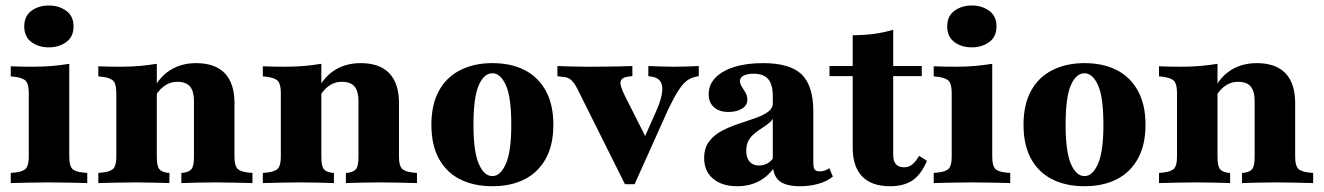

<svg xmlns="http://www.w3.org/2000/svg" viewBox="-20 -656 4744 688"><path d="M83.1 -209.7V-321.8Q83.1 -353.2 73.4 -364.9Q63.7 -376.6 34.7 -380.6L18.5 -382.3V-418.5Q38.7 -417.7 56.5 -417.3Q74.2 -416.9 97.6 -416.9Q136.3 -416.9 167.7 -419.8Q199.2 -422.6 228.2 -427.4V-418.5V-209.7ZM155.6 -2.4Q119.4 -2.4 87.1 -1.6Q54.8 -0.8 18.5 0V-36.3L34.7 -37.9Q63.7 -41.1 73.4 -52.8Q83.1 -64.5 83.1 -94.4V-209.7H228.2V-94.4Q228.2 -64.5 237.5 -52.8Q246.8 -41.1 275.8 -37.9L292.7 -36.3V0Q255.6 -0.8 223.8 -1.6Q191.9 -2.4 155.6 -2.4ZM154.8 -486.3Q118.5 -486.3 92.7 -505.2Q66.9 -524.2 66.9 -561.3Q66.9 -598.4 92.7 -617.3Q118.5 -636.3 154.8 -636.3Q191.1 -636.3 217.3 -617.3Q243.5 -598.4 243.5 -561.3Q243.5 -524.2 217.3 -505.2Q191.1 -486.3 154.8 -486.3Z M469.4 -2.4Q433.1 -2.4 400.8 -1.6Q368.5 -0.8 332.3 0V-36.3L348.4 -37.9Q377.4 -41.1 387.1 -52.8Q396.8 -64.5 396.8 -94.4V-209.7H541.9V-94.4Q541.9 -62.9 549.6 -51.6Q557.3 -40.3 578.2 -37.1L587.1 -36.3V0Q554.8 -0.8 527.8 -1.6Q500.8 -2.4 469.4 -2.4ZM396.8 -209.7V-321.8Q396.8 -353.2 387.1 -364.9Q377.4 -376.6 348.4 -380.6L332.3 -382.3V-418.5Q352.4 -417.7 370.2 -417.3Q387.9 -416.9 411.3 -416.9Q450 -416.9 481.5 -419.8Q512.9 -422.6 541.9 -427.4V-418.5V-209.7ZM675 -209.7V-294.4Q675 -329 660.9 -346Q646.8 -362.9 615.3 -362.9Q585.5 -362.9 561.7 -342.3Q537.9 -321.8 517.7 -275.8L506.5 -287.1Q535.5 -364.5 579 -397.2Q622.6 -429.8 682.3 -429.8Q750.8 -429.8 785.5 -393.5Q820.2 -357.3 820.2 -286.3V-209.7ZM747.6 -2.4Q716.9 -2.4 689.5 -1.6Q662.1 -0.8 629.8 0V-36.3L638.7 -37.1Q659.7 -40.3 667.3 -51.6Q675 -62.9 675 -94.4V-209.7H820.2V-94.4Q820.2 -64.5 829.8 -52.8Q839.5 -41.1 868.5 -37.9L884.7 -36.3V0Q848.4 -0.8 816.5 -1.6Q784.7 -2.4 747.6 -2.4Z M1058.9 -2.4Q1022.6 -2.4 990.3 -1.6Q958.1 -0.8 921.8 0V-36.3L937.9 -37.9Q966.9 -41.1 976.6 -52.8Q986.3 -64.5 986.3 -94.4V-209.7H1131.5V-94.4Q1131.5 -62.9 1139.1 -51.6Q1146.8 -40.3 1167.7 -37.1L1176.6 -36.3V0Q1144.4 -0.8 1117.3 -1.6Q1090.3 -2.4 1058.9 -2.4ZM986.3 -209.7V-321.8Q986.3 -353.2 976.6 -364.9Q966.9 -376.6 937.9 -380.6L921.8 -382.3V-418.5Q941.9 -417.7 959.7 -417.3Q977.4 -416.9 1000.8 -416.9Q1039.5 -416.9 1071 -419.8Q1102.4 -422.6 1131.5 -427.4V-418.5V-209.7ZM1264.5 -209.7V-294.4Q1264.5 -329 1250.4 -346Q1236.3 -362.9 1204.8 -362.9Q1175 -362.9 1151.2 -342.3Q1127.4 -321.8 1107.3 -275.8L1096 -287.1Q1125 -364.5 1168.5 -397.2Q1212.1 -429.8 1271.8 -429.8Q1340.3 -429.8 1375 -393.5Q1409.7 -357.3 1409.7 -286.3V-209.7ZM1337.1 -2.4Q1306.5 -2.4 1279 -1.6Q1251.6 -0.8 1219.4 0V-36.3L1228.2 -37.1Q1249.2 -40.3 1256.9 -51.6Q1264.5 -62.9 1264.5 -94.4V-209.7H1409.7V-94.4Q1409.7 -64.5 1419.4 -52.8Q1429 -41.1 1458.1 -37.9L1474.2 -36.3V0Q1437.9 -0.8 1406 -1.6Q1374.2 -2.4 1337.1 -2.4Z M1744.4 11.3Q1678.2 11.3 1629 -13.3Q1579.8 -37.9 1552.8 -87.1Q1525.8 -136.3 1525.8 -208.9Q1525.8 -281.5 1552.8 -330.6Q1579.8 -379.8 1629.4 -404.8Q1679 -429.8 1744.4 -429.8Q1810.5 -429.8 1859.3 -405.2Q1908.1 -380.6 1935.5 -331Q1962.9 -281.5 1962.9 -208.9Q1962.9 -136.3 1935.5 -87.1Q1908.1 -37.9 1859.3 -13.3Q1810.5 11.3 1744.4 11.3ZM1744.4 -25Q1773.4 -25 1792.7 -69Q1812.1 -112.9 1812.1 -208.9Q1812.1 -308.1 1792.7 -350.8Q1773.4 -393.5 1744.4 -393.5Q1714.5 -393.5 1695.6 -350.8Q1676.6 -308.1 1676.6 -208.9Q1676.6 -112.9 1695.6 -69Q1714.5 -25 1744.4 -25Z M2219.4 4 2050 -335.5Q2041.9 -351.6 2034.7 -360.9Q2027.4 -370.2 2018.5 -375Q2009.7 -379.8 1994.4 -380.6L1977.4 -383.1V-419.4Q1998.4 -418.5 2028.6 -417.7Q2058.9 -416.9 2084.7 -416.9H2091.1H2091.9Q2117.7 -416.9 2146.8 -417.3Q2175.8 -417.7 2202 -418.1Q2228.2 -418.5 2246 -419.4V-383.1L2230.6 -381.5Q2208.1 -378.2 2204 -364.5Q2200 -350.8 2219.4 -312.1L2300 -152.4L2274.2 -129L2325.8 -245.2Q2346.8 -290.3 2351.6 -319Q2356.5 -347.6 2347.2 -362.9Q2337.9 -378.2 2314.5 -381.5L2303.2 -383.1V-419.4Q2330.6 -418.5 2352.4 -417.7Q2374.2 -416.9 2396 -416.9Q2419.4 -416.9 2440.7 -417.7Q2462.1 -418.5 2483.9 -419.4V-383.1L2471 -380.6Q2454 -376.6 2439.9 -365.7Q2425.8 -354.8 2410.5 -331Q2395.2 -307.3 2375 -265.3L2254 4Z M2749.2 -209.7V-311.3Q2749.2 -353.2 2732.7 -372.6Q2716.1 -391.9 2680.6 -391.9Q2658.1 -391.9 2644.8 -385.1Q2631.5 -378.2 2631.5 -365.3Q2631.5 -355.6 2638.3 -345.2Q2645.2 -334.7 2651.6 -323.4Q2658.1 -312.1 2658.1 -298.4Q2658.1 -279 2639.1 -266.9Q2620.2 -254.8 2590.3 -254.8Q2557.3 -254.8 2538.3 -271.8Q2519.4 -288.7 2519.4 -318.5Q2519.4 -352.4 2543.5 -377.4Q2567.7 -402.4 2611.3 -416.1Q2654.8 -429.8 2714.5 -429.8Q2810.5 -429.8 2852.4 -389.5Q2894.4 -349.2 2894.4 -255.6V-209.7ZM2621.8 11.3Q2566.9 11.3 2535.1 -15.7Q2503.2 -42.7 2503.2 -89.5Q2503.2 -125.8 2521 -149.2Q2538.7 -172.6 2566.5 -187.1Q2594.4 -201.6 2625.8 -212.1Q2657.3 -222.6 2685.5 -232.3Q2713.7 -241.9 2731.9 -255.2Q2750 -268.5 2750 -289.5L2754 -242.7Q2750 -227.4 2738.3 -217.3Q2726.6 -207.3 2712.5 -198.4Q2698.4 -189.5 2684.7 -178.6Q2671 -167.7 2662.5 -152.8Q2654 -137.9 2654 -115.3Q2654 -90.3 2666.1 -76.6Q2678.2 -62.9 2700 -62.9Q2716.9 -62.9 2731.5 -71.4Q2746 -79.8 2756.5 -98.4L2758.1 -60.5Q2733.1 -24.2 2699.2 -6.5Q2665.3 11.3 2621.8 11.3ZM2894.4 -74.2Q2894.4 -55.6 2899.2 -48.8Q2904 -41.9 2916.9 -41.9Q2926.6 -41.9 2935.1 -44.8Q2943.5 -47.6 2951.6 -53.2L2964.5 -23.4Q2944.4 -6.5 2913.3 2.4Q2882.3 11.3 2846 11.3Q2795.2 11.3 2772.2 -8.1Q2749.2 -27.4 2749.2 -70.2V-209.7H2894.4Z M3169.4 11.3Q3103.2 11.3 3069.4 -23.8Q3035.5 -58.9 3035.5 -127.4V-209.7H3180.6V-101.6Q3180.6 -78.2 3190.7 -67.3Q3200.8 -56.5 3219.4 -56.5Q3236.3 -56.5 3248.8 -66.5Q3261.3 -76.6 3273.4 -97.6L3301.6 -79.8Q3281.5 -31.5 3250.4 -10.1Q3219.4 11.3 3169.4 11.3ZM3035.5 -209.7V-529.8Q3076.6 -529.8 3112.1 -534.7Q3147.6 -539.5 3180.6 -549.2V-209.7ZM2952.4 -383.1V-419.4H3283.1V-383.1Z M3390.3 -209.7V-321.8Q3390.3 -353.2 3380.6 -364.9Q3371 -376.6 3341.9 -380.6L3325.8 -382.3V-418.5Q3346 -417.7 3363.7 -417.3Q3381.5 -416.9 3404.8 -416.9Q3443.5 -416.9 3475 -419.8Q3506.5 -422.6 3535.5 -427.4V-418.5V-209.7ZM3462.9 -2.4Q3426.6 -2.4 3394.4 -1.6Q3362.1 -0.8 3325.8 0V-36.3L3341.9 -37.9Q3371 -41.1 3380.6 -52.8Q3390.3 -64.5 3390.3 -94.4V-209.7H3535.5V-94.4Q3535.5 -64.5 3544.8 -52.8Q3554 -41.1 3583.1 -37.9L3600 -36.3V0Q3562.9 -0.8 3531 -1.6Q3499.2 -2.4 3462.9 -2.4ZM3462.1 -486.3Q3425.8 -486.3 3400 -505.2Q3374.2 -524.2 3374.2 -561.3Q3374.2 -598.4 3400 -617.3Q3425.8 -636.3 3462.1 -636.3Q3498.4 -636.3 3524.6 -617.3Q3550.8 -598.4 3550.8 -561.3Q3550.8 -524.2 3524.6 -505.2Q3498.4 -486.3 3462.1 -486.3Z M3866.1 11.3Q3800 11.3 3750.8 -13.3Q3701.6 -37.9 3674.6 -87.1Q3647.6 -136.3 3647.6 -208.9Q3647.6 -281.5 3674.6 -330.6Q3701.6 -379.8 3751.2 -404.8Q3800.8 -429.8 3866.1 -429.8Q3932.3 -429.8 3981 -405.2Q4029.8 -380.6 4057.3 -331Q4084.7 -281.5 4084.7 -208.9Q4084.7 -136.3 4057.3 -87.1Q4029.8 -37.9 3981 -13.3Q3932.3 11.3 3866.1 11.3ZM3866.1 -25Q3895.2 -25 3914.5 -69Q3933.9 -112.9 3933.9 -208.9Q3933.9 -308.1 3914.5 -350.8Q3895.2 -393.5 3866.1 -393.5Q3836.3 -393.5 3817.3 -350.8Q3798.4 -308.1 3798.4 -208.9Q3798.4 -112.9 3817.3 -69Q3836.3 -25 3866.1 -25Z M4270.2 -2.4Q4233.9 -2.4 4201.6 -1.6Q4169.4 -0.8 4133.1 0V-36.3L4149.2 -37.9Q4178.2 -41.1 4187.9 -52.8Q4197.6 -64.5 4197.6 -94.4V-209.7H4342.7V-94.4Q4342.7 -62.9 4350.4 -51.6Q4358.1 -40.3 4379 -37.1L4387.9 -36.3V0Q4355.6 -0.8 4328.6 -1.6Q4301.6 -2.4 4270.2 -2.4ZM4197.6 -209.7V-321.8Q4197.6 -353.2 4187.9 -364.9Q4178.2 -376.6 4149.2 -380.6L4133.1 -382.3V-418.5Q4153.2 -417.7 4171 -417.3Q4188.7 -416.9 4212.1 -416.9Q4250.8 -416.9 4282.3 -419.8Q4313.7 -422.6 4342.7 -427.4V-418.5V-209.7ZM4475.8 -209.7V-294.4Q4475.8 -329 4461.7 -346Q4447.6 -362.9 4416.1 -362.9Q4386.3 -362.9 4362.5 -342.3Q4338.7 -321.8 4318.5 -275.8L4307.3 -287.1Q4336.3 -364.5 4379.8 -397.2Q4423.4 -429.8 4483.1 -429.8Q4551.6 -429.8 4586.3 -393.5Q4621 -357.3 4621 -286.3V-209.7ZM4548.4 -2.4Q4517.7 -2.4 4490.3 -1.6Q4462.9 -0.8 4430.6 0V-36.3L4439.5 -37.1Q4460.5 -40.3 4468.1 -51.6Q4475.8 -62.9 4475.8 -94.4V-209.7H4621V-94.4Q4621 -64.5 4630.6 -52.8Q4640.3 -41.1 4669.4 -37.9L4685.5 -36.3V0Q4649.2 -0.8 4617.3 -1.6Q4585.5 -2.4 4548.4 -2.4Z"/></svg>

Font: Playfair 9pt Black
Style: Regular
Weight: 900
Designer: Claus Eggers Sørensen
Foundry: Claus Eggers Sørensen
Version: Version 2.203